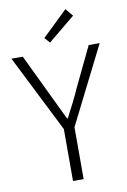

<svg xmlns="http://www.w3.org/2000/svg" viewBox="-102 -1008 705 1067"><g transform="rotate(-10 251.0 -474.0)"><path d="M221 0H281V-293L500 -729H438L331 -506C308 -453 281 -402 253 -348H249C222 -402 199 -453 173 -506L66 -729H2L221 -293ZM229 -780 381 -905 345 -948 202 -810Z"/></g></svg>

Font: Noto Sans T Chinese Light
Style: Regular
Weight: 300
Designer: Ryoko NISHIZUKA (kana & ideographs); Paul D. Hunt (Latin, Greek & Cyrillic); Wenlong ZHANG (bopomofo); Sandoll Communica
Foundry: Adobe Systems Incorporated
Version: Version 1.000;PS 1;hotconv 1.0.78;makeotf.lib2.5.61930